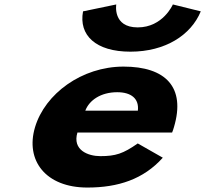

<svg xmlns="http://www.w3.org/2000/svg" viewBox="-20 -827 921 862"><path d="M756.1 -807C756.1 -807 711.9 -704 598.2 -704C484.5 -704 502 -807 502 -807L352.8 -776C332.8 -669 409.5 -595 565.6 -595C721.7 -595 837.4 -669 881.4 -776ZM752.7 -232C755.5 -238 758.8 -249 760.9 -256C814.7 -436 723.2 -528 534.7 -528C347.1 -528 182.2 -406 137.3 -256C92.7 -107 184.7 15 372.2 15C510.2 15 623.9 -22 710.9 -119L598.5 -183C532.7 -137 499.1 -126 430.2 -126C375.7 -126 303.9 -153 327.6 -232ZM362.9 -330C380.6 -377 432.5 -413 506.3 -413C569.2 -413 605.3 -384 598.9 -330Z"/></svg>

Font: Hussar
Style: BdSuprExtOblThree
Weight: 700
Foundry: Cannot Into Space Fonts
Version: Version 2.00